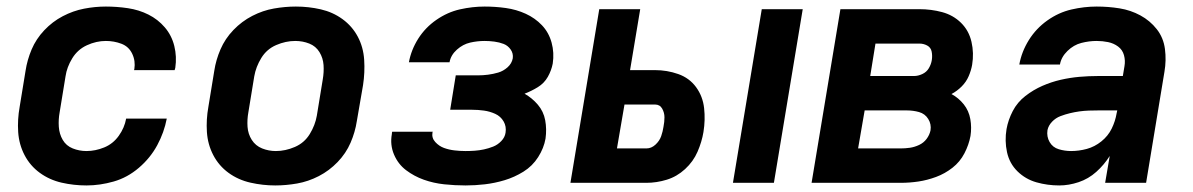

<svg xmlns="http://www.w3.org/2000/svg" viewBox="-20 -558 3640 586"><path d="M244 8Q285 8 327 -4Q369 -16 404 -46Q439 -76 460 -115Q481 -154 489 -196H365Q360 -168 342.5 -143.5Q325 -119 298 -108Q271 -97 244 -97Q222 -97 202 -105Q182 -113 171.5 -131Q161 -149 159.5 -171Q158 -193 162 -215L180 -325Q184 -353 200.5 -380Q217 -407 245.5 -420Q274 -433 303 -433Q328 -433 350.5 -424.5Q373 -416 383.5 -394Q394 -372 390 -347L389 -344H513Q514 -347 515 -351Q520 -385 512 -417.5Q504 -450 483 -474.5Q462 -499 433 -513.5Q404 -528 370.5 -533Q337 -538 303 -538Q270 -538 236.5 -531.5Q203 -525 171.5 -508.5Q140 -492 115 -465.5Q90 -439 76.5 -407Q63 -375 58 -342L40 -232Q33 -193 35.5 -155Q38 -117 55 -84.5Q72 -52 101.5 -30.5Q131 -9 168 -0.5Q205 8 244 8Z M820 8Q853 8 887 2Q921 -4 953 -20.5Q985 -37 1010.5 -63.5Q1036 -90 1050 -122.5Q1064 -155 1069 -188L1088 -298Q1094 -337 1091.5 -375.5Q1089 -414 1072 -446Q1055 -478 1025.5 -499.5Q996 -521 959 -529.5Q922 -538 883 -538Q850 -538 816 -532Q782 -526 750 -509.5Q718 -493 692.5 -466.5Q667 -440 653 -407.5Q639 -375 634 -342L616 -232Q609 -193 611.5 -155Q614 -117 631 -84.5Q648 -52 677.5 -30.5Q707 -9 744.5 -0.5Q782 8 820 8ZM822 -97Q800 -97 780 -105Q760 -113 748.5 -131Q737 -149 735.5 -171Q734 -193 738 -215L756 -325Q761 -354 777.5 -381Q794 -408 823 -420.5Q852 -433 881 -433Q904 -433 924 -425Q944 -417 955 -399Q966 -381 967.5 -359.5Q969 -338 965 -315L947 -205Q942 -176 925.5 -149Q909 -122 880 -109.5Q851 -97 822 -97Z M1401 8Q1430 8 1460 4.5Q1490 1 1520 -8Q1550 -17 1577.5 -34Q1605 -51 1622.5 -78.5Q1640 -106 1645 -135Q1649 -164 1644 -191Q1639 -218 1621.5 -238.5Q1604 -259 1581 -272Q1602 -280 1621.5 -292Q1641 -304 1652 -323.5Q1663 -343 1667 -364Q1672 -397 1663.5 -428Q1655 -459 1634 -481Q1613 -503 1584.5 -516Q1556 -529 1524 -533.5Q1492 -538 1459 -538Q1422 -538 1384 -529.5Q1346 -521 1312 -497.5Q1278 -474 1256.5 -440Q1235 -406 1228 -368H1352Q1356 -390 1374.5 -406.5Q1393 -423 1415 -428Q1437 -433 1459 -433Q1474 -433 1489 -431Q1504 -429 1517 -424Q1530 -419 1538.5 -407Q1547 -395 1545 -380Q1542 -364 1529 -352.5Q1516 -341 1500.5 -336.5Q1485 -332 1469.5 -330Q1454 -328 1438 -328H1371L1354 -223H1421Q1439 -223 1457 -220.5Q1475 -218 1491.5 -210.5Q1508 -203 1517 -187.5Q1526 -172 1523 -153Q1521 -139 1510 -127.5Q1499 -116 1485 -110.5Q1471 -105 1457 -102Q1443 -99 1429 -98Q1415 -97 1401 -97Q1384 -97 1367 -99Q1350 -101 1335 -106.5Q1320 -112 1308.5 -124.5Q1297 -137 1300 -154Q1300 -155 1301 -156H1177Q1176 -153 1176 -149Q1170 -116 1182.5 -86.5Q1195 -57 1219.5 -38.5Q1244 -20 1273.5 -9.5Q1303 1 1335.5 4.5Q1368 8 1401 8Z M2217 0H2342L2430 -530H2305ZM1721 0H1953Q1984 0 2015 -9.5Q2046 -19 2071 -42Q2096 -65 2109 -95Q2122 -125 2127 -155Q2133 -192 2129 -228Q2125 -264 2104.5 -292Q2084 -320 2050 -332Q2016 -344 1979 -344H1903L1934 -530H1809ZM1953 -105H1863L1886 -239H1979Q1994 -239 2001 -226.5Q2008 -214 2008 -200Q2008 -186 2005 -171Q2003 -157 1998 -142.5Q1993 -128 1980.5 -116.5Q1968 -105 1953 -105Z M2457 0H2729Q2756 0 2783 -4Q2810 -8 2837 -18Q2864 -28 2887 -46Q2910 -64 2923.5 -90Q2937 -116 2942 -143Q2946 -169 2941.5 -194.5Q2937 -220 2921.5 -239.5Q2906 -259 2884 -271Q2901 -280 2915 -294Q2929 -308 2936.5 -325.5Q2944 -343 2947 -360Q2953 -396 2945 -430.5Q2937 -465 2913 -488.5Q2889 -512 2855.5 -521Q2822 -530 2786 -530H2545ZM2636 -326 2652 -425H2786Q2799 -425 2810 -419Q2821 -413 2823.5 -400.5Q2826 -388 2824 -375Q2822 -362 2815 -350Q2808 -338 2795 -332Q2782 -326 2770 -326ZM2729 -105H2599L2619 -221H2748Q2767 -221 2785 -216Q2803 -211 2813 -195Q2823 -179 2820 -160Q2817 -146 2808 -134Q2799 -122 2785 -115.5Q2771 -109 2757 -107Q2743 -105 2729 -105Z M3213 8Q3242 8 3272 -2Q3302 -12 3326 -33.5Q3350 -55 3367 -82L3353 0H3478L3534 -339Q3540 -374 3535.5 -408.5Q3531 -443 3510.5 -469Q3490 -495 3460.5 -511Q3431 -527 3397 -532.5Q3363 -538 3327 -538Q3289 -538 3250 -529Q3211 -520 3176.5 -495.5Q3142 -471 3120 -435.5Q3098 -400 3091 -361H3215Q3219 -384 3238 -402.5Q3257 -421 3280.5 -427Q3304 -433 3327 -433Q3345 -433 3362 -429.5Q3379 -426 3392.5 -416Q3406 -406 3410.5 -389.5Q3415 -373 3412 -356L3407 -326H3332Q3303 -326 3274.5 -323.5Q3246 -321 3217.5 -314.5Q3189 -308 3161.5 -296Q3134 -284 3109.5 -265Q3085 -246 3071 -219Q3057 -192 3052 -164Q3046 -128 3053.5 -93.5Q3061 -59 3085.5 -35Q3110 -11 3143.5 -1.5Q3177 8 3213 8ZM3249 -97Q3230 -97 3211.5 -102.5Q3193 -108 3183.5 -124.5Q3174 -141 3177 -161Q3180 -175 3191 -186.5Q3202 -198 3216.5 -203.5Q3231 -209 3245.5 -212.5Q3260 -216 3274.5 -218Q3289 -220 3303.5 -220.5Q3318 -221 3332 -221H3390L3388 -212Q3384 -188 3373 -165.5Q3362 -143 3341.5 -126.5Q3321 -110 3297 -103.5Q3273 -97 3249 -97Z"/></svg>

Font: Iosevka Sparkle Oblique
Style: Bold
Weight: 700
Italic angle: -9°
Designer: Belleve Invis
Foundry: Belleve Invis
Version: Version 4.5.0; ttfautohint (v1.8.3)